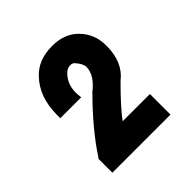

<svg xmlns="http://www.w3.org/2000/svg" viewBox="-100 -766 438 438"><g transform="rotate(-45 118.5 -547.0)"><path d="M21.5 -396.5V-441.4L23.4 -443.4Q59.6 -499 118.2 -557.6V-558.6H119.1Q150.4 -583 150.4 -609.4Q150.4 -619.1 137.7 -633.8Q132.8 -638.7 126 -637.7H125Q117.2 -637.7 109.4 -629.9Q89.8 -610.4 91.8 -579.1L92.8 -568.4H25.4V-578.1Q25.4 -636.7 58.6 -670.9Q84 -698.2 128.9 -698.2Q168 -698.2 191.4 -674.8Q217.8 -648.4 216.8 -609.4Q216.8 -557.6 182.6 -531.2Q139.6 -488.3 121.1 -462.9H209V-396.5Z"/></g></svg>

Font: RobotoJAA
Style: Medium
Weight: 500
Version: Version 2.05; 2016-11-05